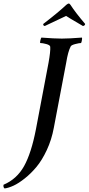

<svg xmlns="http://www.w3.org/2000/svg" viewBox="-126 -860 509 1101"><path d="M267.6 -839.8Q273.4 -839.8 278.3 -832Q306.6 -788.1 362.3 -722.7Q361.3 -712.9 349.6 -710.9Q262.7 -761.7 252.9 -768.6Q248 -765.6 130.9 -710.9Q120.1 -712.9 122.1 -722.7Q211.9 -792 253.9 -832Q263.7 -839.8 267.6 -839.8ZM228.5 -638.7Q269.5 -638.7 343.8 -644.5Q345.7 -642.6 343.8 -630.4Q341.8 -618.2 338.9 -613.3Q328.1 -613.3 305.7 -607.4Q283.2 -601.6 279.3 -593.8Q263.7 -563.5 253.9 -502L182.6 -127Q169.9 -58.6 142.6 0Q115.2 58.6 83.5 96.7Q51.8 134.8 16.1 163.1Q-19.5 191.4 -48.3 204.6Q-77.1 217.8 -99.6 220.7Q-106.4 215.8 -106.4 205.1L-105.5 199.2Q-29.3 167 12.2 92.3Q53.7 17.6 80.1 -119.1L152.3 -500Q164.1 -565.4 162.1 -591.8Q161.1 -601.6 139.6 -607.4Q118.2 -613.3 104.5 -613.3Q102.5 -616.2 105.5 -628.4Q108.4 -640.6 111.3 -644.5Q185.5 -638.7 228.5 -638.7Z"/></svg>

Font: Crimson
Style: SemiboldItalic
Weight: 600
Italic angle: -11°
Version: Version 0.8 ; ttfautohint (v1.00) -l 8 -r 50 -G 200 -x 14 -D